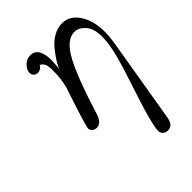

<svg xmlns="http://www.w3.org/2000/svg" viewBox="-211 -552 923 923"><g transform="rotate(-45 250.0 -90.5)"><path d="M103 -394Q103 -414.1 121.1 -433.1Q139.2 -452.1 165 -452.1Q221.2 -452.1 221.2 -360.8Q221.2 -359.9 217.8 -309.1Q226.6 -329.1 238.8 -348.1Q251 -367.2 272 -393.6Q293 -419.9 322 -436.5Q351.1 -453.1 381.8 -453.1Q433.6 -453.1 466.3 -403.6Q499 -354 499 -276.9Q499 -244.6 491.2 -199.2L421.9 214.8L420.9 221.2Q419.9 227.1 418.9 231Q418 234.9 416 241.5Q414.1 248 411.1 252.9Q408.2 257.8 403.6 262.5Q398.9 267.1 391.8 269.5Q384.8 272 377 272Q362.8 272 352.8 262.9Q342.8 253.9 342.8 240.2Q342.8 211.4 368.2 125Q380.4 83 411.1 -9.5Q441.9 -102.1 457.5 -163.1Q473.1 -224.1 473.1 -272.9Q473.1 -327.1 448 -354.5Q422.9 -381.8 395 -381.8Q338.9 -381.8 293.5 -295.4Q248 -209 192.9 -29.8Q177.7 21 145 21Q131.8 21 122.3 12.5Q112.8 3.9 112.8 -4.9Q112.8 -23.9 178.2 -219.2Q191.4 -267.1 190.9 -326.2Q190.9 -355 184.6 -367.4Q178.2 -379.9 165 -387.2Q151.9 -366.2 131.8 -366.2Q119.6 -366.2 111.3 -374Q103 -381.8 103 -394Z"/></g></svg>

Font: CMU Serif Extra
Style: RomanSlanted
Weight: 500
Italic angle: -9.46001°
Version: Version 0.7.0